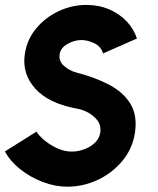

<svg xmlns="http://www.w3.org/2000/svg" viewBox="-42 -726 627 760"><path d="M224 13Q176 13 127 -5.8Q78 -24.5 38 -56.2Q-2 -88 -22.5 -126.5L102.5 -205Q110.5 -190.5 132.2 -172Q154 -153.5 183 -139.8Q212 -126 242.5 -126Q266.5 -126 291.2 -135Q316 -144 333.8 -161Q351.5 -178 355 -202Q360 -236.5 332.2 -262Q304.5 -287.5 265 -295.5Q151 -316 98 -374.8Q45 -433.5 56 -510.5Q64 -568 100.2 -612.2Q136.5 -656.5 189.5 -681.5Q242.5 -706.5 300 -706.5Q350 -706.5 391.2 -688.5Q432.5 -670.5 460.5 -640.2Q488.5 -610 500 -573.5L366 -514.5Q357.5 -542.5 331 -555Q304.5 -567.5 280 -567.5Q252.5 -567.5 225 -552Q197.5 -536.5 194 -510.5Q190 -484 211.5 -465Q233 -446 260 -439Q332 -420.5 388.2 -391.5Q444.5 -362.5 473.2 -317Q502 -271.5 492.5 -203Q483.5 -139.5 443.8 -90.8Q404 -42 346 -14.5Q288 13 224 13Z"/></svg>

Font: Urbanist ExtraBold
Style: Italic
Weight: 800
Italic angle: -8°
Designer: Corey Hu
Foundry: Corey Hu
Version: Version 1.321; ttfautohint (v1.8.4.7-5d5b)